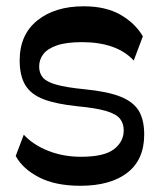

<svg xmlns="http://www.w3.org/2000/svg" viewBox="-20 -581 503 611"><path d="M235.6 10.2Q156.4 10.2 104.3 -16.7Q52.1 -43.6 30 -84.8L55.7 -152.4Q85.3 -120.1 133.3 -101.1Q181.2 -82.1 237.7 -82.1Q311.4 -82.1 342.6 -106.1Q373.7 -130.1 373.7 -166.1Q373.7 -187.9 362.1 -202.8Q350.6 -217.8 318.8 -227.4Q287.1 -237.1 226.3 -242.9Q159.8 -249.7 119.3 -264.9Q78.9 -280.1 60.7 -309.9Q42.6 -339.7 42.6 -388.8Q42.6 -470.6 98.7 -515.8Q154.8 -561 246.6 -561Q316.2 -561 363 -534.3Q409.8 -507.6 434.6 -465.4L405.6 -388.3Q378.4 -417.9 336.8 -432.4Q295.2 -446.9 241.4 -446.9Q191.1 -446.9 161.1 -436.5Q131.1 -426.1 117.8 -408.7Q104.6 -391.2 104.6 -369.3Q104.6 -348.4 116.2 -334.4Q127.9 -320.4 159.3 -311.6Q190.7 -302.7 249.6 -296.9Q323.1 -289.7 364.2 -273.1Q405.2 -256.4 422.1 -227.7Q438.9 -199 438.9 -152.9Q438.9 -72.8 385.2 -31.3Q331.6 10.2 235.6 10.2Z"/></svg>

Font: Savate ExtraLight
Style: Regular
Weight: 200
Designer: Max Esnée
Foundry: Plomb Type
Version: Version 2.000